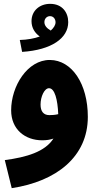

<svg xmlns="http://www.w3.org/2000/svg" viewBox="-20 -749 522 999"><path d="M95 -479C248 -489 335 -550 335 -634C335 -684 304 -729 241 -729C186 -729 144 -693 144 -639C144 -603 162 -577 187 -559C159 -549 123 -542 83 -541ZM211 -634C211 -652 224 -665 240 -665C259 -665 269 -649 269 -633C269 -619 260 -604 244 -590C225 -601 211 -615 211 -634ZM41 230C273 195 437 67 437 -141C437 -313 354 -436 240 -437C123 -438 38 -301 38 -175C38 -76 110 -19 200 -19C222 -19 241 -22 258 -28C214 41 118 69 5 84ZM191 -205C191 -246 211 -290 235 -290C265 -290 280 -230 283 -155C267 -151 251 -150 237 -150C206 -150 191 -170 191 -205Z"/></svg>

Font: Noto Sans Arabic UI XCn Bk
Style: Regular
Weight: 900
Width: 2
Designer: Monotype Design Team, Nadine Chahine and Nizar Qandah
Foundry: Monotype Imaging Inc.
Version: Version 2.010